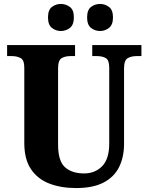

<svg xmlns="http://www.w3.org/2000/svg" viewBox="-20 -942 751 972"><path d="M365 10Q288 10 229 -13Q170 -36 136.5 -86Q103 -136 103 -218V-599Q103 -638 84.5 -648Q66 -658 40 -658H16V-714H360V-658H336Q310 -658 292 -647.5Q274 -637 274 -595V-210Q274 -127 309 -95.5Q344 -64 406 -64Q461 -64 497 -100.5Q533 -137 533 -216V-599Q533 -638 515.5 -648Q498 -658 471 -658H447V-714H696V-658H671Q645 -658 626.5 -647.5Q608 -637 608 -595V-214Q608 -147 583 -96.5Q558 -46 504.5 -18Q451 10 365 10ZM487 -785Q461 -785 441 -800.5Q421 -816 421 -854Q421 -892 441 -907Q461 -922 487 -922Q511 -922 531.5 -907Q552 -892 552 -854Q552 -816 531.5 -800.5Q511 -785 487 -785ZM288 -785Q263 -785 243 -800.5Q223 -816 223 -854Q223 -892 243 -907Q263 -922 288 -922Q313 -922 333.5 -907Q354 -892 354 -854Q354 -816 333.5 -800.5Q313 -785 288 -785Z"/></svg>

Font: Noto Serif Myanmar SemiCondensed ExtraBold
Style: Regular
Weight: 800
Width: 4
Designer: Ben Mitchell and the Monotype Design Team
Foundry: Monotype Imaging Inc.
Version: Version 2.106; ttfautohint (v1.8.4.7-5d5b)